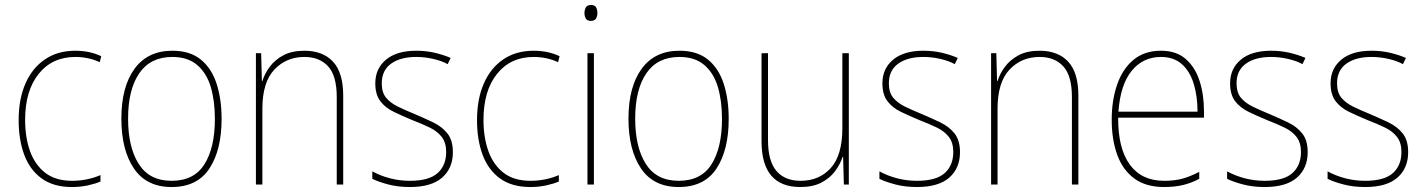

<svg xmlns="http://www.w3.org/2000/svg" viewBox="-20 -742 5724 772"><path d="M269 10Q195 10 147.5 -24.5Q100 -59 77.5 -119.5Q55 -180 55 -259Q55 -344 82.5 -406.5Q110 -469 161 -503.5Q212 -538 283 -538Q341 -538 387 -516L381 -492Q357 -503 332.5 -508Q308 -513 283 -513Q190 -513 135.5 -445Q81 -377 81 -260Q81 -190 100.5 -135Q120 -80 161.5 -47.5Q203 -15 270 -15Q300 -15 329.5 -21Q359 -27 384 -38V-12Q363 -3 333 3.5Q303 10 269 10Z M871 -264Q871 -139 822 -64.5Q773 10 670 10Q569 10 518.5 -64.5Q468 -139 468 -265Q468 -393 521 -465.5Q574 -538 673 -538Q744 -538 787.5 -502.5Q831 -467 851 -405Q871 -343 871 -264ZM495 -265Q495 -150 538 -82.5Q581 -15 670 -15Q760 -15 802 -81.5Q844 -148 844 -264Q844 -336 827.5 -392Q811 -448 773 -480.5Q735 -513 673 -513Q585 -513 540 -447.5Q495 -382 495 -265Z M1204 -538Q1278 -538 1319 -494Q1360 -450 1360 -357V0H1334V-352Q1334 -437 1299.5 -475Q1265 -513 1204 -513Q1131 -513 1083 -462Q1035 -411 1035 -305V0H1009V-528H1030L1033 -416H1035Q1044 -446 1065 -474Q1086 -502 1120 -520Q1154 -538 1204 -538Z M1801 -130Q1801 -66 1758 -28Q1715 10 1628 10Q1580 10 1540.5 -0.5Q1501 -11 1477 -23V-53Q1510 -35 1548.5 -25Q1587 -15 1628 -15Q1705 -15 1739.5 -46Q1774 -77 1774 -131Q1774 -168 1756.5 -191Q1739 -214 1708 -229Q1677 -244 1638 -259Q1597 -276 1563 -292.5Q1529 -309 1509 -335.5Q1489 -362 1489 -407Q1489 -466 1532 -502Q1575 -538 1654 -538Q1694 -538 1729.5 -529.5Q1765 -521 1792 -509L1780 -484Q1757 -497 1722.5 -505Q1688 -513 1654 -513Q1590 -513 1552.5 -486Q1515 -459 1515 -407Q1515 -370 1532.5 -349Q1550 -328 1579.5 -313.5Q1609 -299 1646 -284Q1686 -267 1721.5 -250Q1757 -233 1779 -205.5Q1801 -178 1801 -130Z M2112 10Q2038 10 1990.5 -24.5Q1943 -59 1920.5 -119.5Q1898 -180 1898 -259Q1898 -344 1925.5 -406.5Q1953 -469 2004 -503.5Q2055 -538 2126 -538Q2184 -538 2230 -516L2224 -492Q2200 -503 2175.5 -508Q2151 -513 2126 -513Q2033 -513 1978.5 -445Q1924 -377 1924 -260Q1924 -190 1943.5 -135Q1963 -80 2004.5 -47.5Q2046 -15 2113 -15Q2143 -15 2172.5 -21Q2202 -27 2227 -38V-12Q2206 -3 2176 3.5Q2146 10 2112 10Z M2356 -722Q2372 -722 2377 -712Q2382 -702 2382 -690Q2382 -677 2376.5 -667.5Q2371 -658 2355 -658Q2341 -658 2335.5 -667.5Q2330 -677 2330 -690Q2330 -702 2335.5 -712Q2341 -722 2356 -722ZM2368 -528V0H2342V-528Z M2910 -264Q2910 -139 2861 -64.5Q2812 10 2709 10Q2608 10 2557.5 -64.5Q2507 -139 2507 -265Q2507 -393 2560 -465.5Q2613 -538 2712 -538Q2783 -538 2826.5 -502.5Q2870 -467 2890 -405Q2910 -343 2910 -264ZM2534 -265Q2534 -150 2577 -82.5Q2620 -15 2709 -15Q2799 -15 2841 -81.5Q2883 -148 2883 -264Q2883 -336 2866.5 -392Q2850 -448 2812 -480.5Q2774 -513 2712 -513Q2624 -513 2579 -447.5Q2534 -382 2534 -265Z M3393 -528V0H3373L3370 -111H3368Q3358 -81 3337.5 -53.5Q3317 -26 3283 -8Q3249 10 3198 10Q3042 10 3042 -174V-528H3068V-179Q3068 -94 3102 -54.5Q3136 -15 3199 -15Q3274 -15 3320.5 -66.5Q3367 -118 3367 -227V-528Z M3840 -130Q3840 -66 3797 -28Q3754 10 3667 10Q3619 10 3579.5 -0.5Q3540 -11 3516 -23V-53Q3549 -35 3587.5 -25Q3626 -15 3667 -15Q3744 -15 3778.5 -46Q3813 -77 3813 -131Q3813 -168 3795.5 -191Q3778 -214 3747 -229Q3716 -244 3677 -259Q3636 -276 3602 -292.5Q3568 -309 3548 -335.5Q3528 -362 3528 -407Q3528 -466 3571 -502Q3614 -538 3693 -538Q3733 -538 3768.5 -529.5Q3804 -521 3831 -509L3819 -484Q3796 -497 3761.5 -505Q3727 -513 3693 -513Q3629 -513 3591.5 -486Q3554 -459 3554 -407Q3554 -370 3571.5 -349Q3589 -328 3618.5 -313.5Q3648 -299 3685 -284Q3725 -267 3760.5 -250Q3796 -233 3818 -205.5Q3840 -178 3840 -130Z M4160 -538Q4234 -538 4275 -494Q4316 -450 4316 -357V0H4290V-352Q4290 -437 4255.5 -475Q4221 -513 4160 -513Q4087 -513 4039 -462Q3991 -411 3991 -305V0H3965V-528H3986L3989 -416H3991Q4000 -446 4021 -474Q4042 -502 4076 -520Q4110 -538 4160 -538Z M4648 -538Q4710 -538 4748 -504.5Q4786 -471 4803.5 -416Q4821 -361 4821 -295V-269H4476Q4475 -146 4522.5 -80.5Q4570 -15 4661 -15Q4701 -15 4732 -23Q4763 -31 4802 -51V-23Q4770 -6 4736.5 2Q4703 10 4661 10Q4587 10 4540.5 -24.5Q4494 -59 4472 -120Q4450 -181 4450 -261Q4450 -338 4471.5 -401Q4493 -464 4537 -501Q4581 -538 4648 -538ZM4648 -513Q4576 -513 4530.5 -457.5Q4485 -402 4477 -293H4795Q4795 -356 4779.5 -406Q4764 -456 4731.5 -484.5Q4699 -513 4648 -513Z M5238 -130Q5238 -66 5195 -28Q5152 10 5065 10Q5017 10 4977.5 -0.5Q4938 -11 4914 -23V-53Q4947 -35 4985.5 -25Q5024 -15 5065 -15Q5142 -15 5176.5 -46Q5211 -77 5211 -131Q5211 -168 5193.5 -191Q5176 -214 5145 -229Q5114 -244 5075 -259Q5034 -276 5000 -292.5Q4966 -309 4946 -335.5Q4926 -362 4926 -407Q4926 -466 4969 -502Q5012 -538 5091 -538Q5131 -538 5166.5 -529.5Q5202 -521 5229 -509L5217 -484Q5194 -497 5159.5 -505Q5125 -513 5091 -513Q5027 -513 4989.5 -486Q4952 -459 4952 -407Q4952 -370 4969.5 -349Q4987 -328 5016.5 -313.5Q5046 -299 5083 -284Q5123 -267 5158.5 -250Q5194 -233 5216 -205.5Q5238 -178 5238 -130Z M5642 -130Q5642 -66 5599 -28Q5556 10 5469 10Q5421 10 5381.5 -0.5Q5342 -11 5318 -23V-53Q5351 -35 5389.5 -25Q5428 -15 5469 -15Q5546 -15 5580.5 -46Q5615 -77 5615 -131Q5615 -168 5597.5 -191Q5580 -214 5549 -229Q5518 -244 5479 -259Q5438 -276 5404 -292.5Q5370 -309 5350 -335.5Q5330 -362 5330 -407Q5330 -466 5373 -502Q5416 -538 5495 -538Q5535 -538 5570.5 -529.5Q5606 -521 5633 -509L5621 -484Q5598 -497 5563.5 -505Q5529 -513 5495 -513Q5431 -513 5393.5 -486Q5356 -459 5356 -407Q5356 -370 5373.5 -349Q5391 -328 5420.5 -313.5Q5450 -299 5487 -284Q5527 -267 5562.5 -250Q5598 -233 5620 -205.5Q5642 -178 5642 -130Z"/></svg>

Font: Noto Sans Gurmukhi UI SemiCondensed Thin
Style: Regular
Weight: 100
Width: 4
Designer: Jelle Bosma - Monotype Design Team
Foundry: Monotype Imaging Inc.
Version: Version 2.004; ttfautohint (v1.8.4.7-5d5b)